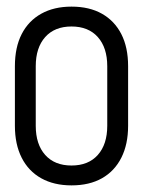

<svg xmlns="http://www.w3.org/2000/svg" viewBox="-20 -605 432 580"><path d="M304 -225V-405H367V-225ZM25 -225V-405H88V-225ZM25 -405Q25 -462 45.5 -502Q66 -542 104.5 -563.5Q143 -585 196 -585V-525Q145 -525 116.5 -493Q88 -461 88 -405ZM367 -405H304Q304 -461 275.5 -493Q247 -525 196 -525V-585Q250 -585 288 -563.5Q326 -542 346.5 -502Q367 -462 367 -405ZM25 -225H88Q88 -169 116.5 -137Q145 -105 196 -105V-45Q143 -45 104.5 -66.5Q66 -88 45.5 -128.5Q25 -169 25 -225ZM367 -225Q367 -169 346.5 -128.5Q326 -88 288 -66.5Q250 -45 196 -45V-105Q247 -105 275.5 -137Q304 -169 304 -225Z"/></svg>

Font: Akshar Light Light
Style: Regular
Weight: 300
Version: Version 1.100